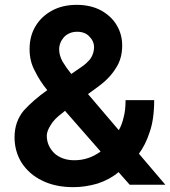

<svg xmlns="http://www.w3.org/2000/svg" viewBox="-20 -759 703 792"><path d="M154 -14Q100 -40 69 -88Q40 -135 40 -193Q40 -257 78 -303Q118 -347 175 -387Q144 -425 124 -466Q102 -506 102 -556Q102 -610 126 -650Q150 -691 194 -715Q238 -739 296 -739Q354 -739 397 -716Q441 -691 462 -654Q484 -617 484 -571Q484 -517 458 -478Q433 -437 387 -403L343 -371L470 -222Q483 -244 490 -275Q498 -304 498 -346H616Q616 -266 597 -213Q580 -161 553 -125L662 3H515L469 -49Q434 -19 383 -2Q332 13 283 13Q208 13 154 -14ZM240 -295Q204 -269 189 -243Q173 -218 173 -199Q173 -158 204 -127Q236 -98 287 -98Q346 -98 395 -134L248 -302ZM312 -480Q338 -497 354 -518Q368 -540 368 -565Q368 -589 349 -608Q331 -628 298 -628Q266 -628 244 -606Q224 -583 224 -555Q224 -531 238 -505Q253 -480 274 -454Z"/></svg>

Font: Sinter Bold
Style: Regular
Weight: 700
Foundry: Adobe & rsms
Version: Version 1.000